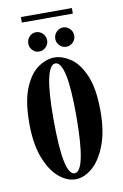

<svg xmlns="http://www.w3.org/2000/svg" viewBox="-84 -776 535 837"><g transform="rotate(-10 183.0 -358.0)"><path d="M182 11Q144.5 11 108.2 -19.8Q72 -50.5 48.5 -111.8Q25 -173 25 -263.5Q25 -362.5 49.5 -420.5Q74 -478.5 110.2 -503.2Q146.5 -528 182 -528Q217.5 -528 254 -503.2Q290.5 -478.5 315.2 -420.5Q340 -362.5 340 -263.5Q340 -173 316.2 -111.8Q292.5 -50.5 256.2 -19.8Q220 11 182 11ZM182 -15.5Q232.5 -15.5 232.5 -263.5Q232.5 -386.5 219.5 -444.2Q206.5 -502 182 -502Q158 -502 145 -444.2Q132 -386.5 132 -263.5Q132 -15.5 182 -15.5ZM242.5 -565Q225.5 -565 213 -577.5Q200.5 -590 200.5 -607Q200.5 -625 213 -637.8Q225.5 -650.5 242.5 -650.5Q259 -650.5 271.8 -637.8Q284.5 -625 284.5 -607Q284.5 -590 271.8 -577.5Q259 -565 242.5 -565ZM122 -565Q105.5 -565 93.2 -577.5Q81 -590 81 -607Q81 -625 93.2 -637.8Q105.5 -650.5 122 -650.5Q139.5 -650.5 152 -637.8Q164.5 -625 164.5 -607Q164.5 -590 152 -577.5Q139.5 -565 122 -565ZM69.5 -702.5V-727H295V-702.5Z"/></g></svg>

Font: Imbue 50pt SemiBold
Style: Regular
Weight: 600
Designer: Tyler Finck
Foundry: Etcetera Type Company
Version: Version 1.102; ttfautohint (v1.8.3)